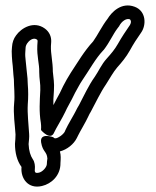

<svg xmlns="http://www.w3.org/2000/svg" viewBox="-20 -646 574 705"><path d="M59 -33C55 9 83 49 134 37C169 29 203 -2 202 -48C203 -62 204 -76 200 -90C227 -97 251 -117 262 -139L267 -149C272 -160 296 -200 304 -218C308 -227 310 -230 313 -235C332 -270 349 -307 369 -336C385 -361 395 -380 410 -398C427 -417 443 -436 457 -461C469 -483 483 -505 498 -526C518 -554 517 -605 475 -621C425 -640 389 -600 375 -577C354 -550 338 -516 322 -494C288 -457 266 -418 240 -379C229 -362 221 -347 212 -330L200 -305C191 -288 186 -280 176 -260V-282C177 -290 177 -302 178 -313C180 -343 176 -360 174 -383C174 -420 166 -448 167 -477L168 -492C169 -512 161 -529 145 -541C104 -571 58 -543 39 -516C30 -504 25 -490 24 -473L23 -458C23 -446 24 -432 25 -420C28 -398 28 -379 31 -354C31 -329 35 -296 32 -268C28 -227 35 -187 37 -152C37 -141 36 -129 35 -118C35 -86 42 -56 59 -33ZM152 -43C151 -31 136 -15 123 -12C113 -10 106 -10 108 -25C109 -36 108 -51 100 -62C92 -74 86 -92 85 -117C86 -130 88 -142 87 -154C85 -191 80 -227 82 -263C84 -286 84 -314 82 -336C81 -343 82 -350 81 -358C78 -381 77 -402 74 -426C73 -435 72 -444 73 -456L74 -471C74 -475 76 -481 80 -487C92 -504 107 -507 115 -501C118 -499 118 -498 118 -494L117 -479C115 -438 125 -411 124 -382C124 -355 129 -340 128 -315C126 -275 123 -235 130 -195C131 -188 131 -181 131 -177C130 -171 131 -171 131 -168C131 -168 166 -127 179 -160C184 -172 210 -214 220 -236C228 -254 234 -262 244 -282L256 -306C267 -325 273 -338 282 -351C310 -392 330 -430 359 -461L361 -463C382 -490 395 -520 410 -540L416 -548C417 -549 418 -550 418 -551C427 -568 444 -580 457 -575C458 -574 465 -568 457 -554C442 -532 427 -510 413 -485C401 -464 389 -450 372 -431C352 -409 342 -384 328 -364C305 -332 287 -292 270 -260C265 -252 262 -246 258 -238C254 -229 228 -186 221 -170L217 -161C216 -159 210 -152 203 -147C186 -135 179 -137 176 -142C176 -142 125 -161 131 -123C137 -87 152 -91 154 -64C153 -55 152 -52 152 -43Z"/></svg>

Font: Dictator
Style: Stencil
Weight: 500
Version: Version MIL.1277